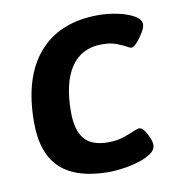

<svg xmlns="http://www.w3.org/2000/svg" viewBox="-66 -591 617 659"><g transform="rotate(-10 242.5 -261.5)"><path d="M263 7Q150 7 94 -44.5Q38 -96 38 -205Q38 -362 111 -446Q184 -530 320 -530Q351 -530 385 -523Q419 -516 442 -503Q465 -490 465 -472Q465 -462 455 -445Q445 -428 432.5 -414Q420 -400 412 -400Q411 -400 407.5 -401Q404 -402 396 -407Q384 -413 364.5 -421Q345 -429 313 -429Q243 -429 206 -375Q169 -321 169 -218Q169 -155 194.5 -124.5Q220 -94 277 -94Q309 -94 333 -102.5Q357 -111 373 -118Q379 -120 383 -121.5Q387 -123 389 -123Q398 -123 407 -111Q416 -99 422 -84Q428 -69 428 -59Q428 -41 409 -28.5Q390 -16 362.5 -8Q335 0 307.5 3.5Q280 7 263 7Z"/></g></svg>

Font: Asap SemiBold
Style: Italic
Weight: 600
Italic angle: -6°
Designer: Pablo Cosgaya
Foundry: Omnibus-Type
Version: Version 3.001; ttfautohint (v1.8.3)